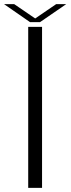

<svg xmlns="http://www.w3.org/2000/svg" viewBox="-46 -916 344 936"><path d="M91.5 0H159V-785H91.5ZM100.5 -808H149L277 -896H228L125.5 -826L23 -896H-26.5Z"/></svg>

Font: Anybody Expanded Light
Style: Regular
Weight: 300
Width: 7
Version: Version 1.113;gftools[0.9.25]